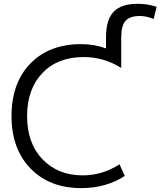

<svg xmlns="http://www.w3.org/2000/svg" viewBox="-20 -970 836 1000"><path d="M403.3 9.8Q238.3 9.8 139.2 -92.3Q40 -194.3 40 -365.2Q40 -538.1 138.2 -639.2Q236.3 -740.2 403.3 -740.2Q471.7 -740.2 532.2 -717.8V-777.3Q532.2 -867.2 571.8 -908.7Q611.3 -950.2 697.3 -950.2Q748 -950.2 795.9 -934.6L780.3 -871.1Q742.2 -886.7 709 -886.7Q655.3 -886.7 633.3 -860.8Q611.3 -835 611.3 -773.4V-616.2Q520.5 -672.9 416 -672.9Q280.3 -672.9 200.7 -589.4Q121.1 -505.9 121.1 -364.7Q121.1 -223.6 201.7 -140.1Q282.2 -56.6 410.2 -56.6Q513.7 -56.6 602.5 -114.3L629.9 -53.7Q532.2 9.8 403.3 9.8Z"/></svg>

Font: Mgen+ 1c regular
Style: Regular
Weight: 400
Designer: [Source Han Sans]
Ryoko NISHIZUKA  (kana & ideographs); Paul D. Hunt (Latin, Greek & Cyrillic); Wenlong ZHANG  (bopomofo
Version: Version 1.059.20150602